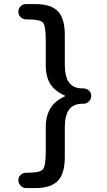

<svg xmlns="http://www.w3.org/2000/svg" viewBox="-20 -790 540 965"><path d="M305.7 -305.7 307.6 -307.6Q308.6 -308.6 307.6 -308.6Q256.8 -331.1 233.4 -367.2Q210 -403.3 210 -463.9V-587.9Q210 -660.2 195.8 -676.3Q181.6 -692.4 119.1 -692.4H111.3Q95.7 -692.4 84 -703.6Q72.3 -714.8 72.3 -731Q72.3 -747.1 83.5 -758.3Q94.7 -769.5 111.3 -769.5H158.2Q235.4 -769.5 270.5 -733.9Q305.7 -698.2 305.7 -615.2V-466.8Q305.7 -403.3 327.6 -374.5Q349.6 -345.7 394.5 -345.7H399.4Q415 -345.7 426.8 -335Q438.5 -324.2 438.5 -308.1Q438.5 -292 426.8 -280.3Q415 -268.6 399.4 -268.6H394.5Q349.6 -268.6 327.6 -239.7Q305.7 -210.9 305.7 -148.4V0Q305.7 83 270.5 119.1Q235.4 155.3 158.2 155.3H111.3Q95.7 155.3 84 143.6Q72.3 131.8 72.3 115.7Q72.3 99.6 83.5 88.9Q94.7 78.1 111.3 78.1H119.1Q180.7 78.1 195.3 61.5Q210 44.9 210 -28.3V-151.4Q210 -263.7 305.7 -305.7Z"/></svg>

Font: Rounded-X Mgen+ 2m medium
Style: Regular
Weight: 500
Designer: [Source Han Sans]
Ryoko NISHIZUKA  (kana & ideographs); Paul D. Hunt (Latin, Greek & Cyrillic); Wenlong ZHANG  (bopomofo
Version: Version 1.059.20150602